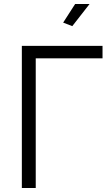

<svg xmlns="http://www.w3.org/2000/svg" viewBox="-20 -939 556 959"><path d="M89.1 0V-710H492.1V-647.7H158.5V0ZM341.1 -808.5 295.5 -826.1 355.2 -918.9H427.3Z"/></svg>

Font: Raleway Thin
Style: Regular
Weight: 100
Designer: Matt McInerney, Pablo Impallari, Rodrigo Fuenzalida
Foundry: Matt McInerney, Pablo Impallari, Rodrigo Fuenzalida
Version: Version 4.026